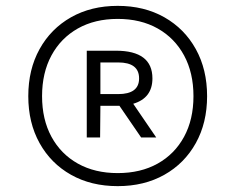

<svg xmlns="http://www.w3.org/2000/svg" viewBox="-20 -769 804 655"><path d="M381.5 -134Q291 -134 222.2 -172.8Q153.5 -211.5 115 -280.8Q76.5 -350 76.5 -441Q76.5 -532 115 -601.5Q153.5 -671 222.2 -710Q291 -749 381.5 -749Q472 -749 540.8 -710Q609.5 -671 648 -601.5Q686.5 -532 686.5 -441Q686.5 -350 648 -280.8Q609.5 -211.5 540.8 -172.8Q472 -134 381.5 -134ZM381.5 -178.5Q460 -178.5 518 -211Q576 -243.5 608 -302.5Q640 -361.5 640 -441Q640 -520.5 608 -579.8Q576 -639 518 -671.8Q460 -704.5 381.5 -704.5Q303.5 -704.5 245.5 -671.8Q187.5 -639 155.5 -579.8Q123.5 -520.5 123.5 -441Q123.5 -361.5 155.5 -302.5Q187.5 -243.5 245.5 -211Q303.5 -178.5 381.5 -178.5ZM276 -300V-596H375.5Q500 -596 500 -501.5Q500 -434.5 434.5 -415L513 -300H461.5L387.5 -408Q381.5 -408 375.5 -408H322.5L321.5 -300ZM322.5 -448H383Q454.5 -448 454.5 -501.5Q454.5 -556 383 -556H322.5Z"/></svg>

Font: Encode Sans SmExp
Style: Regular
Weight: 400
Width: 6
Designer: Multiple Designers
Foundry: Impallari Type
Version: Version 3.002; ttfautohint (v1.8.3) -l 8 -r 50 -G 200 -x 14 